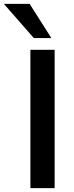

<svg xmlns="http://www.w3.org/2000/svg" viewBox="-76 -978 384 998"><path d="M82 0V-719H208V0ZM100 -780 -56 -958H78L191 -780Z"/></svg>

Font: Nunitoga
Style: Bold
Weight: 700
Designer: Vernon Adams
Foundry: Vernon Adams
Version: Version 1.0